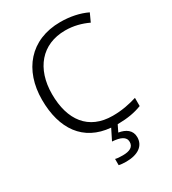

<svg xmlns="http://www.w3.org/2000/svg" viewBox="-226 -843 1079 1202"><g transform="rotate(-30 313.0 -242.0)"><path d="M462 141C462 91 424 65 373 57L396 10C471 9 524 -1 572 -20V-79C520 -63 464 -51 397 -51C222 -51 134 -171 134 -358C134 -542 235 -663 404 -663C465 -663 519 -648 568 -625L595 -684C541 -710 475 -724 404 -724C186 -724 62 -572 62 -359C62 -148 159 -8 350 8L311 86C369 90 406 105 406 143C406 180 376 195 327 195C306 195 287 194 273 190V235C285 238 304 240 325 240C412 240 462 203 462 141Z"/></g></svg>

Font: Noto Kufi Arabic Light
Style: Regular
Weight: 300
Designer: Monotype Design Team, David Williams, Khaled Hosny
Foundry: Google LLC
Version: Version 2.109